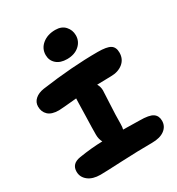

<svg xmlns="http://www.w3.org/2000/svg" viewBox="-195 -996 999 1081"><g transform="rotate(-30 304.5 -455.0)"><path d="M304.2 -695.8Q260.3 -695.8 235.1 -718.3Q210 -740.7 210 -775.9Q210 -817.9 243.2 -845Q276.4 -872.1 327.1 -872.1Q368.2 -872.1 390.6 -847.2Q413.1 -822.3 413.1 -788.1Q413.1 -748.5 383.1 -722.2Q353 -695.8 304.2 -695.8ZM141.1 -38.1Q90.8 -38.1 61.5 -61.3Q32.2 -84.5 32.2 -120.1Q32.2 -171.9 90.8 -181.2Q172.4 -194.3 243.2 -195.8Q231 -217.8 231 -246.1Q231 -287.1 233.4 -358.9Q235.8 -430.7 235.8 -456.1Q235.8 -460 236.3 -467.8Q236.8 -475.6 236.8 -479Q135.3 -469.2 120.1 -469.2Q72.8 -469.2 50.3 -490.5Q27.8 -511.7 27.8 -545.9Q27.8 -574.2 49.1 -593Q70.3 -611.8 106 -617.2Q304.7 -645 472.2 -645Q531.2 -645 554.2 -630.6Q577.1 -616.2 577.1 -581.1Q577.1 -538.6 546.4 -513.7Q515.6 -488.8 467.8 -488.8Q431.6 -488.8 377.9 -486.8Q390.1 -466.3 390.1 -442.9Q390.1 -429.7 386 -357.4Q381.8 -285.2 381.8 -230Q381.8 -208 377.9 -194.8Q439.5 -192.9 482.9 -192.9Q546.4 -192.9 569.6 -177Q592.8 -161.1 592.8 -128.9Q592.8 -92.8 563.5 -70.8Q534.2 -48.8 481.9 -48.8Q394 -48.8 282 -43.5Q169.9 -38.1 141.1 -38.1Z"/></g></svg>

Font: Shantell Sans Irregular
Style: Bold
Weight: 700
Designer: Stephen Nixon, Anya Danilova, Shantell Martin
Foundry: Arrow Type
Version: Version 1.006;[9816181b4]